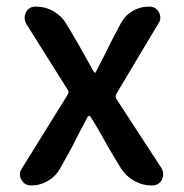

<svg xmlns="http://www.w3.org/2000/svg" viewBox="-20 -570 565 590"><path d="M75.2 0Q55.7 0 45.9 -17.6Q41 -25.4 41 -34.2Q41 -43 46.9 -51.8L187.5 -278.3Q193.4 -287.1 187.5 -294.9L60.5 -497.1Q55.7 -506.8 55.7 -515.6Q55.7 -523.4 59.6 -532.2Q69.3 -549.8 89.8 -549.8Q119.1 -549.8 144 -535.6Q168.9 -521.5 183.6 -497.1L217.8 -439.5Q234.4 -409.2 268.6 -348.6Q269.5 -346.7 272 -346.7Q274.4 -346.7 274.4 -348.6Q281.2 -362.3 289.1 -377.4Q296.9 -392.6 306.2 -410.6Q315.4 -428.7 320.3 -439.5L350.6 -497.1Q363.3 -521.5 386.7 -535.6Q410.2 -549.8 438.5 -549.8Q458 -549.8 467.8 -533.2Q472.7 -524.4 472.7 -515.6Q472.7 -506.8 466.8 -498L337.9 -282.2Q333 -274.4 337.9 -265.6L476.6 -52.7Q481.4 -43.9 481.4 -34.2Q481.4 -26.4 477.5 -17.6Q467.8 0 447.3 0Q418 0 392.6 -14.2Q367.2 -28.3 351.6 -52.7L313.5 -116.2Q280.3 -176.8 257.8 -211.9Q255.9 -213.9 253.4 -213.9Q251 -213.9 250 -211.9Q227.5 -170.9 200.2 -116.2L165 -52.7Q151.4 -28.3 127.4 -14.2Q103.5 0 75.2 0Z"/></svg>

Font: Gen Jyuu GothicX Medium
Style: Regular
Weight: 500
Designer: Ryoko NISHIZUKA (kana &amp; ideographs); Paul D. Hunt (Latin, Greek &amp; Cyrillic); Wenlong ZHANG (bopomofo); Sandoll C
Version: Version 1.058.20140828